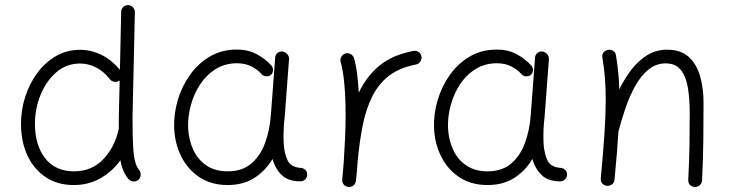

<svg xmlns="http://www.w3.org/2000/svg" viewBox="-20 -712 2899 759"><path d="M296.9 -515.1Q339.8 -515.1 380.1 -495.6Q420.4 -476.1 454.1 -436L459 -665Q459 -676.3 467 -684.1Q475.1 -691.9 486.3 -691.9Q497.6 -691.4 505.4 -683.3Q513.2 -675.3 513.2 -664.1L503.9 -249.5Q503.9 -176.3 506.1 -135Q508.3 -93.8 514.2 -73Q520 -52.2 530.3 -39.6Q537.1 -30.8 535.9 -19.3Q534.7 -7.8 526.4 -0.5Q517.6 6.3 506.1 5.1Q494.6 3.9 487.3 -4.9Q463.4 -33.7 456.1 -78.6Q424.8 -34.7 377.7 -7.6Q330.6 19.5 271.5 19.5Q207 19.5 160.2 -12Q113.3 -43.5 88.1 -98.1Q63 -152.8 63 -222.7Q63 -276.9 79.6 -328.9Q96.2 -380.9 127 -422.9Q157.7 -464.8 200.9 -490Q244.1 -515.1 296.9 -515.1ZM118.2 -222.2Q118.2 -138.2 158.4 -86.4Q198.7 -34.7 272.5 -34.7Q342.8 -34.7 388.2 -82.5Q433.6 -130.4 449.2 -201.2L449.7 -203.1Q449.7 -213.4 449.7 -225.3Q449.7 -237.3 449.7 -250L453.1 -394Q451.7 -393.1 450.2 -392.1Q440.9 -386.2 429.4 -389.2Q418 -392.1 412.6 -401.4Q387.7 -431.6 357.9 -446.3Q328.1 -460.9 296.4 -460.9Q242.7 -460.9 202.6 -426.3Q162.6 -391.6 140.4 -336.9Q118.2 -282.2 118.2 -222.2Z M879.9 -34.7Q937.5 -34.7 973.4 -65.4Q1009.3 -96.2 1027.8 -146.7Q1046.4 -197.3 1050.8 -257.3L1067.9 -484.9Q1068.8 -496.1 1077.4 -502.9Q1085.9 -509.8 1096.7 -508.3Q1107.9 -506.8 1115.7 -497.8Q1123.5 -488.8 1122.6 -478L1105.5 -250Q1104.5 -235.4 1102.5 -221.2Q1101.1 -201.7 1100.8 -181.4Q1100.6 -161.1 1101.6 -143.1Q1104 -105 1117.2 -77.4Q1130.4 -49.8 1173.3 -47.9Q1181.2 -45.9 1187.5 -40Q1193.8 -34.2 1194.3 -22Q1194.3 -10.7 1186.3 -2.9Q1178.2 4.9 1167 4.9Q1119.1 4.9 1093.5 -20.3Q1067.9 -45.4 1057.1 -83.5Q1029.8 -37.1 985.8 -8.8Q941.9 19.5 879.9 19.5Q815.4 19.5 768.8 -11.2Q722.2 -42 696.5 -93.5Q670.9 -145 668.5 -206.5Q666.5 -261.2 682.6 -315.9Q698.7 -370.6 731 -416Q763.2 -461.4 810.1 -488.8Q856.9 -516.1 916.5 -516.1Q960.4 -516.1 994.1 -498.3Q1027.8 -480.5 1053.2 -452.6Q1060.5 -443.8 1059.3 -432.6Q1058.1 -421.4 1049.8 -415Q1041 -408.7 1029.5 -410.6Q1018.1 -412.6 1011.2 -421.9Q996.1 -438.5 972.2 -450.2Q948.2 -461.9 917 -461.9Q869.6 -461.9 833 -439.2Q796.4 -416.5 771.5 -378.9Q746.6 -341.3 734.4 -296.1Q722.2 -251 723.6 -206.1Q726.1 -158.2 744.4 -119.1Q762.7 -80.1 796.9 -57.4Q831.1 -34.7 879.9 -34.7Z M1356.9 26.9Q1353.5 26.4 1350.6 25.4Q1350.1 25.4 1349.6 24.9Q1349.6 24.9 1349.1 24.9Q1336.4 19.5 1333.5 6.3Q1333.5 5.9 1333 4.9Q1333 4.9 1333 4.4Q1332.5 1 1333 -2.9Q1333 -4.9 1333.5 -7.3Q1335 -23.4 1336.2 -39.6Q1337.4 -55.7 1338.9 -71.8Q1341.8 -115.2 1344 -163.6Q1346.2 -211.9 1346.2 -259.8Q1346.2 -322.8 1341.3 -378.7Q1336.4 -434.6 1326.7 -466.3Q1323.7 -477.1 1329.1 -487.1Q1334.5 -497.1 1345.2 -500.5Q1356 -503.9 1366 -498.3Q1376 -492.7 1379.4 -481.9Q1387.2 -455.6 1391.6 -420.7Q1396 -385.7 1398.4 -345.7Q1427.2 -407.7 1478.5 -451.2Q1529.8 -494.6 1614.3 -510.7Q1625 -513.2 1634.5 -506.6Q1644 -500 1646 -489.3Q1648.4 -478.5 1641.8 -469Q1635.3 -459.5 1624.5 -457Q1558.6 -444.3 1516.8 -411.6Q1475.1 -378.9 1450.7 -329.1Q1426.3 -279.3 1413.6 -215.1Q1400.9 -150.9 1394 -75.7Q1391.1 -33.7 1387.2 2.9Q1386.7 6.3 1385.3 9.8Q1385.3 9.8 1385.3 9.8Q1385.3 10.7 1384.8 11.2Q1379.4 23.4 1366.2 26.4Q1365.7 26.4 1364.7 26.4Q1364.7 26.4 1364.7 26.9Q1360.8 27.3 1356.9 26.9Z M1907.2 -34.7Q1964.8 -34.7 2000.7 -65.4Q2036.6 -96.2 2055.2 -146.7Q2073.7 -197.3 2078.1 -257.3L2095.2 -484.9Q2096.2 -496.1 2104.7 -502.9Q2113.3 -509.8 2124 -508.3Q2135.3 -506.8 2143.1 -497.8Q2150.9 -488.8 2149.9 -478L2132.8 -250Q2131.8 -235.4 2129.9 -221.2Q2128.4 -201.7 2128.2 -181.4Q2127.9 -161.1 2128.9 -143.1Q2131.3 -105 2144.5 -77.4Q2157.7 -49.8 2200.7 -47.9Q2208.5 -45.9 2214.8 -40Q2221.2 -34.2 2221.7 -22Q2221.7 -10.7 2213.6 -2.9Q2205.6 4.9 2194.3 4.9Q2146.5 4.9 2120.8 -20.3Q2095.2 -45.4 2084.5 -83.5Q2057.1 -37.1 2013.2 -8.8Q1969.2 19.5 1907.2 19.5Q1842.8 19.5 1796.1 -11.2Q1749.5 -42 1723.9 -93.5Q1698.2 -145 1695.8 -206.5Q1693.8 -261.2 1710 -315.9Q1726.1 -370.6 1758.3 -416Q1790.5 -461.4 1837.4 -488.8Q1884.3 -516.1 1943.8 -516.1Q1987.8 -516.1 2021.5 -498.3Q2055.2 -480.5 2080.6 -452.6Q2087.9 -443.8 2086.7 -432.6Q2085.4 -421.4 2077.1 -415Q2068.4 -408.7 2056.9 -410.6Q2045.4 -412.6 2038.6 -421.9Q2023.4 -438.5 1999.5 -450.2Q1975.6 -461.9 1944.3 -461.9Q1897 -461.9 1860.4 -439.2Q1823.7 -416.5 1798.8 -378.9Q1773.9 -341.3 1761.7 -296.1Q1749.5 -251 1751 -206.1Q1753.4 -158.2 1771.7 -119.1Q1790 -80.1 1824.2 -57.4Q1858.4 -34.7 1907.2 -34.7Z M2355 -6.8Q2364.7 -111.3 2369.6 -185.1Q2374.5 -258.8 2374.5 -315.9Q2374.5 -363.8 2371.3 -403.8Q2368.2 -443.8 2361.3 -484.4Q2359.4 -497.1 2365.7 -504.6Q2372.1 -512.2 2381.3 -514.6Q2392.1 -517.1 2402.6 -512Q2413.1 -506.8 2415 -493.2Q2420.4 -460 2423.8 -427.2Q2427.2 -394.5 2428.2 -358.9Q2449.2 -401.9 2476.6 -437.3Q2503.9 -472.7 2538.8 -494.1Q2573.7 -515.6 2617.2 -515.6Q2671.9 -515.6 2703.4 -486.3Q2734.9 -457 2748 -409.2Q2761.2 -361.3 2761.2 -306.2Q2761.2 -231 2760.3 -156Q2759.3 -81.1 2755.4 0.5Q2754.9 10.7 2747.6 18.8Q2740.2 26.9 2727.5 26.9Q2714.4 26.9 2707.3 18.8Q2700.2 10.7 2700.7 0Q2704.6 -73.7 2705.6 -137.7Q2706.5 -201.7 2706.5 -266.6Q2706.5 -319.8 2699.5 -364Q2692.4 -408.2 2671.9 -434.8Q2651.4 -461.4 2611.8 -461.4Q2573.2 -461.4 2543.5 -437Q2513.7 -412.6 2491.5 -372.8Q2469.2 -333 2453.1 -285.9Q2437 -238.8 2425.3 -193.8L2424.8 -192.4Q2422.4 -151.9 2418.5 -104.7Q2414.6 -57.6 2409.2 -1.5Q2407.7 11.7 2398.4 17.6Q2389.2 23.4 2378.9 22.5Q2369.1 21.5 2361.6 14.2Q2354 6.8 2355 -6.8Z"/></svg>

Font: Mikhak-DS2-FD Light
Style: Regular
Weight: 300
Designer: Amin Abedi
Version: Version 3.2